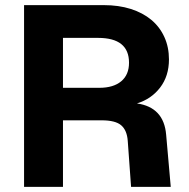

<svg xmlns="http://www.w3.org/2000/svg" viewBox="-20 -730 737 750"><path d="M74 0V-710H385Q444 -710 491 -695Q538 -680 571 -652.5Q604 -625 622 -585.5Q640 -546 640 -498Q640 -433 605.5 -388Q571 -343 515 -326Q620 -311 629 -204L647 0H492L479 -180Q476 -221 453.5 -240.5Q431 -260 377 -260H226V0ZM226 -387H368Q423 -387 453.5 -412.5Q484 -438 484 -485Q484 -582 363 -582H226Z"/></svg>

Font: Geist
Style: Bold
Weight: 400
Designer: Basement.studio, Andrés Briganti, Mateo Zaragoza
Foundry: Basement.studio, Vercel, Andrés Briganti, Guido Ferreyra, Mateo Zaragoza
Version: Version 1.401